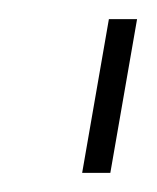

<svg xmlns="http://www.w3.org/2000/svg" viewBox="-20 -695 164 201"><path d="M66 -514 94 -675H123.5L95.5 -514Z"/></svg>

Font: Anybody ExtraLight
Style: Italic
Weight: 200
Italic angle: -10°
Designer: Tyler Finck
Foundry: Etcetera Type Company
Version: Version 1.010; ttfautohint (v1.8.3) -l 8 -r 50 -G 200 -x 14 